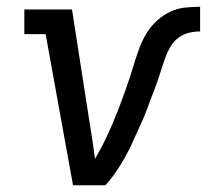

<svg xmlns="http://www.w3.org/2000/svg" viewBox="-20 -548 640 568"><path d="M292 0H196L115 -447H52V-520H193L247 -173Q251 -150 254.5 -126Q258 -102 261 -78Q281 -112 297.5 -147.5Q314 -183 328 -219Q342 -255 354.5 -291Q367 -327 378 -363V-364Q385 -386 393 -407.5Q401 -429 413.5 -449.5Q426 -470 444 -486.5Q462 -503 483 -513Q504 -523 527 -525.5Q550 -528 572 -528V-455Q556 -455 539 -451Q522 -447 507.5 -436Q493 -425 484 -409.5Q475 -394 469 -377.5Q463 -361 458 -345Q453 -329 447.5 -312.5Q442 -296 435.5 -279.5Q429 -263 423 -247Q417 -231 411 -215Q405 -199 397.5 -183Q390 -167 383 -151Q376 -135 368.5 -119Q361 -103 352.5 -87.5Q344 -72 334.5 -57Q325 -42 314.5 -27.5Q304 -13 292 0Z"/></svg>

Font: Iosevka HT Extended
Style: Italic
Weight: 400
Width: 7
Italic angle: -9°
Monospace: yes
Designer: Belleve Invis
Foundry: Belleve Invis
Version: Version 32.3.0; ttfautohint (v1.8.4)